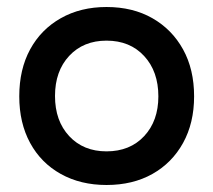

<svg xmlns="http://www.w3.org/2000/svg" viewBox="-20 -518 609 548"><path d="M284 10Q210 10 153.5 -21.5Q97 -53 66 -110Q35 -167 35 -243Q35 -320 66 -377Q97 -434 153.5 -466Q210 -498 284 -498Q359 -498 415 -466Q471 -434 502.5 -377Q534 -320 534 -243Q534 -167 502.5 -110Q471 -53 415 -21.5Q359 10 284 10ZM284 -86Q351 -86 391.5 -129.5Q432 -173 432 -243Q432 -314 391.5 -358Q351 -402 284 -402Q218 -402 177.5 -358.5Q137 -315 137 -244Q137 -173 177.5 -129.5Q218 -86 284 -86Z"/></svg>

Font: Gabarito
Style: Regular
Weight: 400
Designer: Leandro Assis / Alvaro Franca / Felipe Casaprima
Foundry: Naipe Foundry
Version: Version 1.000